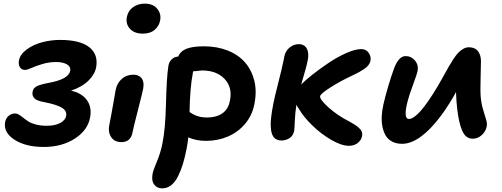

<svg xmlns="http://www.w3.org/2000/svg" viewBox="-20 -763 2728 1044"><path d="M217.8 36.1Q119.6 36.1 58.8 -3.2Q-2 -42.5 7.8 -99.1Q12.2 -120.6 27.3 -133.3Q42.5 -146 62 -146Q72.8 -146 83.7 -139.2Q94.7 -132.3 106.7 -122.6Q118.7 -112.8 134 -102.8Q149.4 -92.8 175.5 -85.9Q201.7 -79.1 234.9 -79.1Q278.8 -79.1 307.4 -94.2Q335.9 -109.4 339.8 -133.8Q344.2 -160.6 315.7 -177.7Q287.1 -194.8 219.2 -208Q181.6 -214.4 167.5 -228Q153.3 -241.7 157.2 -264.2Q160.6 -284.2 180.4 -294.2Q200.2 -304.2 248 -313Q353 -332.5 361.8 -377.9Q365.2 -400.9 343.5 -413.3Q321.8 -425.8 286.1 -425.8Q246.6 -425.8 210.9 -415Q175.3 -404.3 151.4 -393.6Q127.4 -382.8 116.2 -382.8Q97.2 -382.8 88.1 -397.7Q79.1 -412.6 83 -434.1Q89.4 -467.3 124.8 -493.7Q160.2 -520 208.3 -533Q256.3 -545.9 307.1 -545.9Q415 -545.9 465.1 -506.6Q515.1 -467.3 502.9 -397.9Q496.1 -358.9 460.9 -324.5Q425.8 -290 366.2 -270Q424.3 -257.3 452.1 -219.2Q480 -181.2 470.2 -126Q458 -55.2 387.2 -9.5Q316.4 36.1 217.8 36.1Z M756.8 -580.1Q710.9 -580.1 686.8 -606.2Q662.6 -632.3 669.9 -670.9Q676.3 -704.1 703.1 -723.6Q730 -743.2 766.6 -743.2Q813 -743.2 835.4 -714.8Q857.9 -686.5 850.6 -651.9Q845.7 -622.6 821.5 -601.3Q797.4 -580.1 756.8 -580.1ZM639.6 9.8Q603 9.8 585 -16.8Q566.9 -43.5 573.7 -80.1Q585.9 -141.1 596.4 -202.6Q606.9 -264.2 608.9 -273.9Q616.2 -311 642.1 -334Q668 -356.9 705.6 -356.9Q734.9 -356.9 750 -337.6Q765.1 -318.4 758.8 -282.2Q754.9 -260.7 730 -164.1Q705.1 -67.4 700.7 -43.9Q691.4 9.8 639.6 9.8Z M861.8 261.2Q834 261.2 818.4 240.5Q802.7 219.7 809.6 182.1Q813.5 161.6 833 115.7Q852.5 69.8 862.8 19Q879.4 -61 882.6 -200.2Q885.7 -339.4 895.5 -403.8Q898.9 -426.8 914.1 -440.9Q929.2 -455.1 948.7 -455.1Q961.4 -485.4 995.1 -498.3Q1028.8 -511.2 1088.9 -511.2Q1159.7 -511.2 1217.5 -488.5Q1275.4 -465.8 1311.8 -424.3Q1348.1 -382.8 1362.8 -324.5Q1377.4 -266.1 1362.8 -194.8Q1351.1 -135.7 1313.5 -90.6Q1275.9 -45.4 1220.5 -21.2Q1165 2.9 1100.6 2.9Q1045.9 2.9 1003.9 -16.1Q1001.5 9.3 994.6 45.9Q985.4 93.3 974.4 128.9Q963.4 164.6 947.8 196Q932.1 227.5 910.4 244.4Q888.7 261.2 861.8 261.2ZM1028.8 -367.2Q1012.7 -284.7 1010.7 -153.8Q1011.7 -153.3 1018.3 -149.2Q1024.9 -145 1026.9 -143.8Q1028.8 -142.6 1035.6 -139.2Q1042.5 -135.7 1046.4 -134.3Q1050.3 -132.8 1057.9 -130.4Q1065.4 -127.9 1071.8 -127Q1078.1 -126 1087.2 -125Q1096.2 -124 1105.5 -124Q1155.8 -124 1188.7 -146.5Q1221.7 -168.9 1230.5 -216.8Q1244.6 -288.6 1200.9 -334.2Q1157.2 -379.9 1078.6 -379.9Q1072.8 -379.9 1029.8 -375Q1029.8 -370.1 1028.8 -367.2Z M1511.7 1Q1486.3 1 1472.2 -12.9Q1458 -26.9 1454.1 -54.9Q1450.2 -83 1453.6 -118.2Q1457 -153.3 1466.8 -202.1Q1474.6 -240.7 1493.7 -315.2Q1512.7 -389.6 1518.6 -419.9Q1522.9 -436.5 1525.9 -455.1Q1532.2 -486.8 1555.2 -504.9Q1578.1 -522.9 1603.5 -522.9Q1635.3 -522.9 1648.4 -498.3Q1661.6 -473.6 1652.8 -433.1Q1647 -401.4 1617.7 -303.2L1625.5 -311Q1643.1 -329.1 1680.4 -358.4Q1717.8 -387.7 1764.4 -419.4Q1811 -451.2 1861.1 -473.6Q1911.1 -496.1 1943.8 -496.1Q1970.2 -496.1 1984.4 -476.1Q1998.5 -456.1 1994.6 -434.1Q1992.7 -421.4 1984.1 -409.9Q1975.6 -398.4 1960.9 -388.4Q1946.3 -378.4 1932.6 -370.8Q1918.9 -363.3 1898.9 -354Q1830.1 -321.8 1776.9 -287.8Q1723.6 -253.9 1720.7 -240.2Q1717.3 -223.1 1766.1 -179Q1814.9 -134.8 1881.8 -101.1Q1899.9 -90.8 1909.4 -84.7Q1918.9 -78.6 1930.9 -68.4Q1942.9 -58.1 1947 -46.9Q1951.2 -35.6 1948.7 -22.9Q1944.8 -1.5 1925.5 14.2Q1906.2 29.8 1877.9 29.8Q1836.4 29.8 1780.8 -2.7Q1725.1 -35.2 1678 -81.1Q1630.9 -127 1606 -169.9Q1595.7 -183.6 1591.8 -193.8Q1585 -150.9 1583 -105.2Q1581.1 -59.6 1579.6 -51.8Q1574.7 -26.4 1556.2 -13.2Q1537.6 0 1511.7 1Z M2166.5 19Q2135.3 19 2112.5 7.1Q2089.8 -4.9 2077.6 -25.1Q2065.4 -45.4 2059.8 -73Q2054.2 -100.6 2055.7 -130.6Q2057.1 -160.6 2064.5 -193.8Q2072.8 -232.4 2090.8 -293.2Q2108.9 -354 2120.6 -384.8Q2146 -458 2185.5 -458Q2216.3 -458 2236.6 -433.6Q2256.8 -409.2 2250.5 -376Q2248 -362.3 2225.8 -302.2Q2203.6 -242.2 2196.3 -211.9Q2171.9 -116.2 2203.6 -116.2Q2254.9 -116.2 2362.3 -297.9Q2374 -317.9 2391.6 -349.6Q2409.2 -381.3 2419.7 -399.9Q2430.2 -418.5 2445.1 -441.2Q2460 -463.9 2471.9 -476.3Q2483.9 -488.8 2498.8 -497.3Q2513.7 -505.9 2529.3 -505.9Q2562 -505.9 2578.1 -486.1Q2594.2 -466.3 2595.2 -433.1Q2595.2 -423.3 2593.3 -339.4Q2591.3 -255.4 2593.3 -243.2Q2596.2 -203.1 2606.4 -168.5Q2616.7 -133.8 2623.3 -112.5Q2629.9 -91.3 2626.5 -75.2Q2621.1 -48.3 2599.6 -28.6Q2578.1 -8.8 2550.3 -8.8Q2530.8 -8.8 2516.4 -20Q2502 -31.2 2492.4 -54.2Q2482.9 -77.1 2477.1 -103.3Q2471.2 -129.4 2466.3 -168Q2461.4 -208.5 2459.5 -262.2Q2448.2 -240.2 2424.3 -202.1Q2357.9 -96.2 2291.7 -38.6Q2225.6 19 2166.5 19Z"/></svg>

Font: Shantell Sans Irregular
Style: Italic
Weight: 600
Italic angle: -11.31°
Designer: Stephen Nixon, Anya Danilova, Shantell Martin
Foundry: Arrow Type
Version: Version 1.006;[9816181b4]